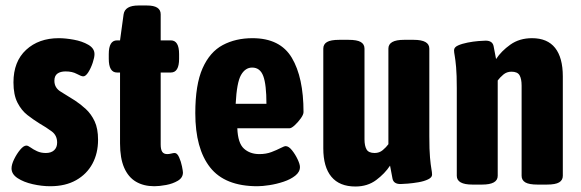

<svg xmlns="http://www.w3.org/2000/svg" viewBox="-20 -670 2115 699"><path d="M163 8Q132 8 99 0.5Q66 -7 44 -21.5Q22 -36 22 -57Q22 -71 31.5 -90.5Q41 -110 53.5 -125Q66 -140 76 -140Q82 -140 91.5 -133Q101 -126 115 -119.5Q129 -113 147 -113Q166 -113 177 -123Q188 -133 188 -151Q188 -177 168.5 -191.5Q149 -206 123 -221Q102 -234 80 -251Q58 -268 43.5 -296.5Q29 -325 29 -370Q29 -446 75 -488.5Q121 -531 194 -531Q218 -531 248.5 -525.5Q279 -520 301.5 -507Q324 -494 324 -473Q324 -461 317.5 -441.5Q311 -422 301.5 -407Q292 -392 283 -392Q276 -392 259.5 -401Q243 -410 219 -410Q200 -410 189 -402Q178 -394 178 -376Q178 -350 201.5 -336Q225 -322 253 -304Q273 -291 292.5 -273Q312 -255 324.5 -228.5Q337 -202 337 -161Q337 -112 316.5 -74Q296 -36 257 -14Q218 8 163 8Z M542 8Q503 8 475 -8.5Q447 -25 432 -59.5Q417 -94 417 -148V-406H406Q376 -406 376 -456V-473Q376 -523 406 -523H417L430 -618Q435 -650 484 -650H515Q565 -650 565 -618V-523H602Q632 -523 632 -473V-456Q632 -406 602 -406H565V-144Q565 -126 570.5 -117.5Q576 -109 589 -109Q596 -109 603.5 -111Q611 -113 616 -113Q625 -113 632 -97.5Q639 -82 642.5 -64.5Q646 -47 646 -42Q646 -23 627.5 -12Q609 -1 584.5 3.5Q560 8 542 8Z M917 8Q799 8 745 -60.5Q691 -129 691 -258Q691 -362 717.5 -421.5Q744 -481 791 -506Q838 -531 899 -531Q1000 -531 1042.5 -459.5Q1085 -388 1085 -262Q1085 -253 1075 -239Q1065 -225 1053 -214Q1041 -203 1034 -203H844Q846 -149 868 -129Q890 -109 924 -109Q949 -109 968.5 -116.5Q988 -124 1001.5 -131Q1015 -138 1020 -138Q1031 -138 1043 -123Q1055 -108 1063.5 -90Q1072 -72 1072 -62Q1072 -44 1055 -30.5Q1038 -17 1012.5 -8.5Q987 0 961 4Q935 8 917 8ZM838 -292H950Q950 -362 938.5 -393Q927 -424 898 -424Q873 -424 857.5 -397Q842 -370 838 -292Z M1274 9Q1216 9 1186.5 -26.5Q1157 -62 1157 -130V-493Q1157 -509 1170.5 -517Q1184 -525 1215 -525H1249Q1280 -525 1293.5 -517Q1307 -509 1307 -493V-163Q1307 -139 1314.5 -126Q1322 -113 1344 -113Q1361 -113 1373.5 -123.5Q1386 -134 1394 -145V-493Q1394 -525 1451 -525H1486Q1543 -525 1543 -493V-174Q1543 -124 1545.5 -96.5Q1548 -69 1550.5 -55.5Q1553 -42 1553 -34Q1553 -24 1538.5 -17Q1524 -10 1503.5 -6.5Q1483 -3 1464.5 -1.5Q1446 0 1438 0Q1413 0 1409 -19.5Q1405 -39 1400 -67Q1381 -38 1349.5 -14.5Q1318 9 1274 9Z M1700 2Q1643 2 1643 -30V-349Q1643 -398 1640.5 -425.5Q1638 -453 1635.5 -466.5Q1633 -480 1633 -487Q1633 -498 1647.5 -504.5Q1662 -511 1682.5 -515Q1703 -519 1721.5 -520.5Q1740 -522 1748 -522Q1773 -522 1777 -502Q1781 -482 1786 -455Q1805 -484 1838 -507.5Q1871 -531 1917 -531Q1973 -531 2001 -495.5Q2029 -460 2029 -392V-30Q2029 -14 2015.5 -6Q2002 2 1971 2H1937Q1906 2 1892.5 -6Q1879 -14 1879 -30V-358Q1879 -383 1871.5 -396Q1864 -409 1842 -409Q1825 -409 1812.5 -398.5Q1800 -388 1792 -377V-30Q1792 2 1735 2Z"/></svg>

Font: Asap Condensed VF Beta
Style: Regular
Weight: 400
Designer: Pablo Cosgaya
Foundry: Omnibus-Type
Version: Version 1.008